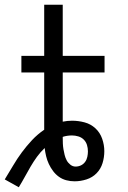

<svg xmlns="http://www.w3.org/2000/svg" viewBox="-20 -755 540 808"><path d="M59 33 0 0Q18 -29 35 -58Q52 -87 72 -114Q92 -141 115 -165.5Q138 -190 166 -209V-450H70V-520H166V-735H244V-520H420V-450H244V-243Q254 -245 263.5 -246Q273 -247 283 -247Q310 -247 336 -240Q362 -233 381.5 -215Q401 -197 410 -171Q419 -145 419 -119Q419 -93 411.5 -68.5Q404 -44 386.5 -26Q369 -8 344 0Q319 8 294 8Q276 8 259 3.5Q242 -1 228 -11Q214 -21 203.5 -35Q193 -49 185.5 -65Q178 -81 174 -98Q170 -115 168 -132Q150 -115 135.5 -95Q121 -75 108.5 -53.5Q96 -32 84 -10Q72 12 59 33ZM298 -54Q310 -54 320.5 -59Q331 -64 338 -73.5Q345 -83 347.5 -95Q350 -107 350 -118Q350 -132 346 -145Q342 -158 332.5 -167.5Q323 -177 309.5 -181Q296 -185 283 -185Q273 -185 263 -183.5Q253 -182 244 -179V-175Q244 -163 244.5 -151Q245 -139 247 -127Q249 -115 252 -103Q255 -91 260.5 -80.5Q266 -70 276 -62Q286 -54 298 -54Z"/></svg>

Font: Iosevka Fixed
Style: Regular
Weight: 400
Monospace: yes
Designer: Belleve Invis
Foundry: Belleve Invis
Version: Version 33.2.4